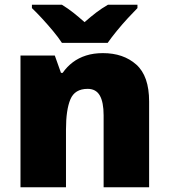

<svg xmlns="http://www.w3.org/2000/svg" viewBox="-20 -786 710 806"><path d="M412 -563Q498 -563 552 -515Q606 -467 606 -360V0H415V-302Q415 -357 399 -385Q383 -413 348 -413Q294 -413 275.5 -369Q257 -325 257 -242V0H66V-553H210L236 -480H243Q261 -506 285.5 -524.5Q310 -543 341.5 -553Q373 -563 412 -563ZM240 -606Q225 -629 202.5 -656Q180 -683 156.5 -708.5Q133 -734 114 -752V-766H240Q266 -750 287.5 -733Q309 -716 335 -693Q361 -716 384 -733.5Q407 -751 433 -766H557V-752Q540 -735 516.5 -709.5Q493 -684 470.5 -656.5Q448 -629 432 -606Z"/></svg>

Font: Noto Sans Cham Black
Style: Regular
Weight: 900
Version: Version 2.002